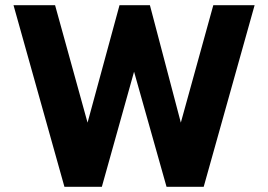

<svg xmlns="http://www.w3.org/2000/svg" viewBox="-20 -719 1033 739"><path d="M32 -699H192L317 -247L440 -699H557L676 -247L801 -699H960L764 0H621L496 -443L372 0H228Z"/></svg>

Font: Prompt SemiBold
Style: Regular
Weight: 600
Designer: Katatrad Team
Foundry: CadsonDemak
Version: Version 1.000